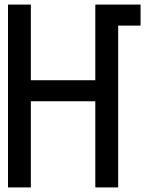

<svg xmlns="http://www.w3.org/2000/svg" viewBox="-20 -820 640 840"><path d="M451 -708V-800H595V-708ZM397 0V-800H497V0ZM15 0V-800H115V0ZM44 -377V-469H468V-377Z"/></svg>

Font: Victor Mono
Style: Bold
Weight: 700
Monospace: yes
Designer: Rune Bjørnerås
Version: Version 1.561;gftools[0.9.30]